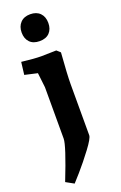

<svg xmlns="http://www.w3.org/2000/svg" viewBox="-182 -784 672 1068"><g transform="rotate(-20 154.0 -250.0)"><path d="M5 -429 14 -503Q89 -494 131 -494L219 -496L240 -477Q230 -345 230 -295V10Q230 28 188 84Q146 140 104 188L62 235L15 209Q90 19 90 -21V-325L80 -412ZM230 -655Q230 -619 209.5 -597.5Q189 -576 151 -576Q113 -576 92.5 -597.5Q72 -619 72 -655Q72 -691 93 -713Q114 -735 151 -735Q188 -735 209 -713.5Q230 -692 230 -655Z"/></g></svg>

Font: Andada
Style: Bold
Weight: 700
Designer: Carolina Giovagnoli
Foundry: Carolina Giovagnoli
Version: Version 1.003